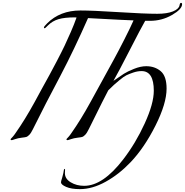

<svg xmlns="http://www.w3.org/2000/svg" viewBox="-20 -959 1288 1337"><path d="M910 -817Q867 -818 593 -833Q496 -613 402 -434Q295 -233 210 -61Q196 -32 184 -20Q172 -8 164 -5.5Q156 -3 130 0Q105 3 85 10Q65 17 61 17Q54 17 54 12Q54 9 57 6Q60 3 69 -7Q78 -17 88 -32Q153 -124 221 -248Q227 -260 268.5 -335.5Q310 -411 325 -438Q340 -465 375.5 -533Q411 -601 430 -641Q449 -681 473 -736Q497 -791 513 -837Q507 -838 502 -838Q430 -838 387.5 -825.5Q345 -813 314 -782Q294 -762 292 -762Q286 -762 286 -768Q286 -774 308 -796Q398 -886 540 -886Q625 -886 805 -874.5Q985 -863 1075 -863Q1143 -863 1184 -879.5Q1225 -896 1230 -921Q1233 -939 1240 -939Q1248 -939 1248 -930Q1248 -895 1177.5 -854.5Q1107 -814 1025 -814H991Q962 -764 882.5 -608.5Q803 -453 770 -396Q819 -430 843 -445.5Q867 -461 913 -479.5Q959 -498 998 -498Q1058 -498 1099 -463.5Q1140 -429 1140 -342Q1140 -238 1062.5 -84Q985 70 890 170Q809 255 716 306.5Q623 358 536 358Q477 358 441 342.5Q405 327 405 311Q405 306 406 301.5Q407 297 408.5 293Q410 289 412.5 280Q415 271 418 259Q420 252 421.5 244.5Q423 237 423.5 232.5Q424 228 425 224Q426 220 427 218.5Q428 217 429 217Q433 217 433 223Q433 226 432.5 235.5Q432 245 432 247Q432 286 472.5 310.5Q513 335 566 335Q697 335 838 151Q925 38 988 -100Q1051 -238 1051 -327Q1051 -464 966 -464Q938 -464 908.5 -454Q879 -444 860.5 -435Q842 -426 811.5 -400.5Q781 -375 773 -367.5Q765 -360 734 -330Q713 -292 599 -61Q585 -32 573 -20Q561 -8 553 -5.5Q545 -3 519 0Q494 3 474 10Q454 17 450 17Q443 17 443 12Q443 9 446 6Q449 3 458 -7Q467 -17 477 -32Q542 -124 610 -248Q621 -268 683 -381Q745 -494 774 -547Q803 -600 845 -682.5Q887 -765 910 -817Z"/></svg>

Font: Miama Nueva
Style: Medium
Weight: 400
Italic angle: -28°
Version: Version 1.0